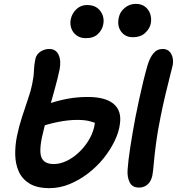

<svg xmlns="http://www.w3.org/2000/svg" viewBox="-20 -963 918 996"><path d="M237 13Q172 13 133.5 -10.5Q95 -34 77.5 -73Q60 -112 59 -160Q58 -208 68 -257Q78 -306 94 -355.5Q110 -405 125.5 -450Q141 -495 147 -527Q155 -564 156 -595.5Q157 -627 163 -654Q166 -672 177 -684Q188 -696 203.5 -702.5Q219 -709 236 -709Q270 -709 284 -678.5Q298 -648 289 -602Q280 -558 263 -497.5Q246 -437 228 -372Q210 -307 197 -248Q188 -204 189.5 -173.5Q191 -143 208 -127.5Q225 -112 259 -112Q291 -112 324 -127.5Q357 -143 386 -169.5Q415 -196 437 -230.5Q459 -265 468 -302Q473 -322 472 -337Q471 -352 470 -365L491 -318Q470 -328 444.5 -334.5Q419 -341 381 -341Q335 -341 282 -330.5Q229 -320 175 -301L141 -390Q197 -414 244.5 -429Q292 -444 338 -452Q384 -460 435 -460Q527 -460 569.5 -424Q612 -388 602 -320Q597 -278 574.5 -231.5Q552 -185 517.5 -142Q483 -99 437.5 -64Q392 -29 341 -8Q290 13 237 13ZM701 10Q666 10 652.5 -17.5Q639 -45 642 -84Q645 -129 656 -200.5Q667 -272 683 -357Q692 -402 702.5 -450.5Q713 -499 724 -544Q735 -589 745 -623Q757 -664 776 -686.5Q795 -709 824 -709Q853 -709 867.5 -684.5Q882 -660 876 -625Q872 -608 861.5 -567Q851 -526 838 -471.5Q825 -417 813 -357Q797 -279 789 -216.5Q781 -154 777.5 -112Q774 -70 770 -51Q765 -30 755 -16.5Q745 -3 731 3.5Q717 10 701 10ZM668 -770Q630 -770 608.5 -799Q587 -828 596 -871Q602 -902 627.5 -922.5Q653 -943 684 -943Q714 -943 733.5 -927.5Q753 -912 760 -888.5Q767 -865 762 -841Q758 -817 734.5 -793.5Q711 -770 668 -770ZM425 -765Q398 -765 378.5 -778.5Q359 -792 350.5 -814.5Q342 -837 347 -863Q354 -895 377 -916Q400 -937 431 -937Q465 -937 485 -921.5Q505 -906 513 -882.5Q521 -859 515 -834Q510 -808 488 -786.5Q466 -765 425 -765Z"/></svg>

Font: Shantell Sans SemiBold
Style: Italic
Weight: 600
Italic angle: -11°
Designer: Stephen Nixon, Anya Danilova, Shantell Martin
Foundry: Arrow Type
Version: Version 1.011;[c5ecc13dd]